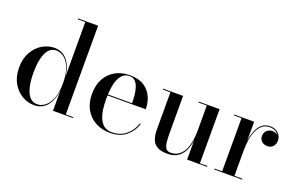

<svg xmlns="http://www.w3.org/2000/svg" viewBox="-90 -1125 2358 1510"><g transform="rotate(20 1089.0 -370.0)"><path d="M256 9.5Q202 9.5 154 -19Q106 -47.5 75.8 -101Q45.5 -154.5 45.5 -229.5Q45.5 -304.5 75.8 -358.2Q106 -412 154 -440.8Q202 -469.5 256 -469.5Q321.5 -469.5 361.8 -422.2Q402 -375 412.5 -289.5V-742.5H349.5V-750H517V-7.5H580V0H412.5V-170Q402 -84.5 361.8 -37.5Q321.5 9.5 256 9.5ZM276 -5.5Q312.5 -5.5 343.8 -30.8Q375 -56 393.8 -105.8Q412.5 -155.5 412.5 -229.5Q412.5 -304 393.8 -354Q375 -404 343.8 -429.5Q312.5 -455 276 -455Q238.5 -455 214 -427.2Q189.5 -399.5 177.5 -348.8Q165.5 -298 165.5 -229.5Q165.5 -161.5 177.5 -111Q189.5 -60.5 214 -33Q238.5 -5.5 276 -5.5Z M890 10Q823.5 10 770.2 -18.5Q717 -47 686 -100.8Q655 -154.5 655 -230Q655 -305.5 685 -359.2Q715 -413 767.2 -441.5Q819.5 -470 886 -470Q960 -470 1005.8 -440.5Q1051.5 -411 1072.8 -363Q1094 -315 1094 -260.5H722V-268.5H976Q976.5 -297.5 973.5 -331Q970.5 -364.5 961.5 -394.5Q952.5 -424.5 934.5 -443.5Q916.5 -462.5 886 -462.5Q852.5 -462.5 830.8 -443Q809 -423.5 796.2 -390.5Q783.5 -357.5 778.5 -316.8Q773.5 -276 773.5 -233Q773.5 -188.5 779 -146.8Q784.5 -105 798.5 -72Q812.5 -39 837.5 -19.2Q862.5 0.5 901 0.5Q974 0.5 1022 -40Q1070 -80.5 1088.5 -139.5H1097Q1077.5 -76 1026.2 -33Q975 10 890 10Z M1371.5 10Q1314 10 1283.5 -9.8Q1253 -29.5 1241.8 -63.5Q1230.5 -97.5 1230.5 -141V-452.5H1167V-460H1334V-151Q1334 -109 1337.5 -76.2Q1341 -43.5 1353.2 -25Q1365.5 -6.5 1391.5 -6.5Q1437 -6.5 1465.2 -29.5Q1493.5 -52.5 1508.8 -88.2Q1524 -124 1529.5 -163.8Q1535 -203.5 1535 -236.5L1540.5 -240Q1540.5 -205 1535.2 -162Q1530 -119 1513.2 -79.8Q1496.5 -40.5 1462.5 -15.2Q1428.5 10 1371.5 10ZM1535 0V-452.5H1466.5V-460H1639.5V-7.5H1702V0Z M1923.5 -219.5Q1923.5 -267 1930.2 -311.8Q1937 -356.5 1952.8 -392.2Q1968.5 -428 1995 -449Q2021.5 -470 2061 -470Q2091 -470 2112 -457.8Q2133 -445.5 2144.2 -425.8Q2155.5 -406 2155.5 -383.5Q2155.5 -355 2138 -335.2Q2120.5 -315.5 2091 -315.5Q2060 -315.5 2042.2 -333Q2024.5 -350.5 2024.5 -375.5Q2024.5 -407 2044.8 -424Q2065 -441 2090 -441Q2108.5 -441 2123.2 -433Q2138 -425 2146.5 -412Q2155 -399 2155 -383.5H2147.5Q2147.5 -404.5 2136.8 -422.5Q2126 -440.5 2106.5 -451.2Q2087 -462 2060.5 -462Q2023.5 -462 1998.2 -441.8Q1973 -421.5 1957.5 -386.8Q1942 -352 1935.2 -308.8Q1928.5 -265.5 1928.5 -219.5ZM1928.5 -460V-7.5H1995V0H1762V-7.5H1825.5V-452.5H1762V-460Z"/></g></svg>

Font: BodoniModa_28ptMedium
Style: Regular
Weight: 500
Designer: Owen Earl
Foundry: indestructible type
Version: Version 2.004